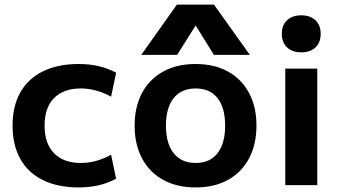

<svg xmlns="http://www.w3.org/2000/svg" viewBox="-20 -810 1499 840"><path d="M324 10Q233 10 168 -22Q103 -54 69 -114.5Q35 -175 35 -260Q35 -346 69 -406Q103 -466 168 -498Q233 -530 324 -530Q370 -530 410 -521Q450 -512 488 -492L466 -387Q431 -406 398.5 -414.5Q366 -423 334 -423Q258 -423 216.5 -381Q175 -339 175 -260Q175 -182 216.5 -139.5Q258 -97 334 -97Q366 -97 398.5 -105.5Q431 -114 466 -133L488 -28Q450 -8 410 1Q370 10 324 10Z M835 10Q754 10 694 -23Q634 -56 601.5 -117Q569 -178 569 -260Q569 -343 601.5 -403.5Q634 -464 694 -497Q754 -530 835 -530Q918 -530 977.5 -497Q1037 -464 1069.5 -403.5Q1102 -343 1102 -260Q1102 -178 1069.5 -117Q1037 -56 977.5 -23Q918 10 835 10ZM836 -97Q898 -97 931.5 -139.5Q965 -182 965 -260Q965 -339 931.5 -381Q898 -423 836 -423Q774 -423 740 -381Q706 -339 706 -260Q706 -182 740 -139.5Q774 -97 836 -97ZM598 -570 754 -790H916L1073 -570H916L837 -697H835L755 -570Z M1228 0V-510H1368V0ZM1298 -581Q1259 -581 1236 -602.5Q1213 -624 1213 -662Q1213 -700 1236 -721.5Q1259 -743 1298 -743Q1337 -743 1360 -721.5Q1383 -700 1383 -662Q1383 -624 1360 -602.5Q1337 -581 1298 -581Z"/></svg>

Font: M PLUS 2 Thin
Style: Bold
Weight: 700
Version: Version 1.001